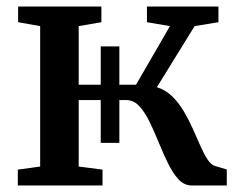

<svg xmlns="http://www.w3.org/2000/svg" viewBox="-20 -568 726 588"><path d="M34.5 0V-48.5L103 -58V-488L35.5 -500V-548H290.5V-500L221 -488V-308.5H396.5L500.5 -488L430 -500V-548H649V-500L576 -488L460.5 -301Q487.5 -292.5 507.8 -272.5Q528 -252.5 543.2 -226.5Q558.5 -200.5 570.8 -173Q583 -145.5 593.8 -121Q604.5 -96.5 615.5 -79.8Q626.5 -63 639 -59.5L674.5 -49V0H567Q544 0 526.5 -19Q509 -38 494.5 -67.8Q480 -97.5 466.5 -130.8Q453 -164 438.5 -194Q424 -224 406.8 -242.8Q389.5 -261.5 366.5 -261.5H221V-58L294 -48.5V0ZM288.5 -130.5V-426H345.5V-130.5Z"/></svg>

Font: Merriweather 36pt SemiBold
Style: Regular
Weight: 600
Version: Version 2.100